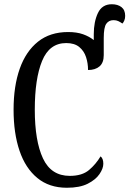

<svg xmlns="http://www.w3.org/2000/svg" viewBox="-20 -875 610 905"><path d="M295 10Q212 10 156 -36Q100 -82 72 -164.5Q44 -247 44 -358Q44 -469 73 -551Q102 -633 159 -678.5Q216 -724 301 -724Q342 -724 371.5 -713.5Q401 -703 422 -686V-714Q422 -772 441.5 -813.5Q461 -855 507 -855Q535 -855 552.5 -841.5Q570 -828 570 -800Q570 -788 566 -778.5Q562 -769 557 -764Q547 -771 537.5 -775.5Q528 -780 515 -780Q493 -780 481 -763Q469 -746 469 -696V-615Q469 -579 449 -562Q429 -545 395 -545Q395 -577 385.5 -606Q376 -635 353.5 -653.5Q331 -672 292 -672Q213 -672 178.5 -588Q144 -504 144 -358Q144 -211 182.5 -128.5Q221 -46 309 -46Q367 -46 399.5 -73.5Q432 -101 454 -138Q467 -128 467 -103Q467 -81 449 -54.5Q431 -28 393.5 -9Q356 10 295 10Z"/></svg>

Font: Noto Serif ExtraCondensed
Style: Regular
Weight: 400
Width: 2
Designer: Monotype Design Team
Foundry: Monotype Imaging Inc.
Version: Version 2.015